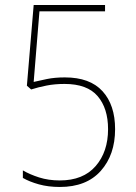

<svg xmlns="http://www.w3.org/2000/svg" viewBox="-20 -734 540 764"><path d="M438 -220Q438 -316 388 -371Q338 -426 238 -426Q198 -426 166.5 -419.5Q135 -413 114 -408L137 -689H398V-714H114L87 -393L104 -378Q132 -387 165 -393.5Q198 -400 237 -400Q327 -400 368.5 -351.5Q410 -303 410 -220Q410 -130 360.5 -73Q311 -16 218 -16Q173 -16 135.5 -28Q98 -40 71 -56V-26Q97 -11 134.5 -0.5Q172 10 218 10Q324 10 381 -54Q438 -118 438 -220Z"/></svg>

Font: Noto Sans Mono UI Condensed Thin
Style: Regular
Weight: 250
Width: 3
Designer: Monotype Design team
Foundry: Monotype Imaging Inc.
Version: 1.000